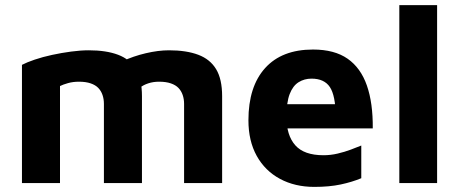

<svg xmlns="http://www.w3.org/2000/svg" viewBox="-20 -717 1798 752"><path d="M536 -340V0H387V-310Q387 -329 381.5 -345Q376 -361 365 -372.5Q354 -384 335 -390.5Q316 -397 289 -397Q266 -397 246.5 -391.5Q227 -386 215 -380V0H66V-463Q85 -473 116 -483.5Q147 -494 184 -502Q221 -510 258.5 -515Q296 -520 328 -520Q396 -520 442.5 -502.5Q489 -485 512.5 -446Q536 -407 536 -340ZM383 -429Q414 -456 458 -476.5Q502 -497 551 -508.5Q600 -520 642 -520Q710 -520 756.5 -502.5Q803 -485 826.5 -446Q850 -407 850 -340V0H701V-310Q701 -329 695.5 -345Q690 -361 679 -372.5Q668 -384 649 -390.5Q630 -397 603 -397Q580 -397 560.5 -390.5Q541 -384 529 -374Z M1211 15Q1135 15 1076.5 -16.5Q1018 -48 985.5 -106.5Q953 -165 953 -246Q953 -378 1018.5 -450.5Q1084 -523 1206 -523Q1290 -523 1341.5 -487Q1393 -451 1417 -382Q1441 -313 1440 -214H1055L1039 -309H1317L1295 -262Q1294 -343 1272 -376Q1250 -409 1200 -409Q1172 -409 1149.5 -395Q1127 -381 1114.5 -348.5Q1102 -316 1102 -259Q1102 -187 1136.5 -148Q1171 -109 1247 -109Q1275 -109 1302.5 -115.5Q1330 -122 1354 -131Q1378 -140 1395 -147V-19Q1359 -4 1314.5 5.5Q1270 15 1211 15Z M1692 0H1544V-697H1692Z"/></svg>

Font: Maven Pro
Style: Bold
Weight: 700
Designer: Joe Prince
Foundry: Joe Prince
Version: Version 2.103